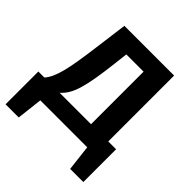

<svg xmlns="http://www.w3.org/2000/svg" viewBox="-199 -699 969 969"><g transform="rotate(45 285.5 -214.0)"><path d="M35 -96Q49 -112 59.5 -134.5Q70 -157 79 -191Q88 -225 96 -273.5Q104 -322 113 -391L136 -566H491V-96H547V138H453L437 0H102L86 138H-8V-96ZM245 -471 236 -395Q228 -326 219.5 -276.5Q211 -227 200.5 -192.5Q190 -158 176.5 -135.5Q163 -113 144 -96H368V-471Z"/></g></svg>

Font: Qnwhxotralxmqkhsjrfbfhwcoqn
Style: Regular
Weight: 500
Designer: Carrois Corporate & Edenspiekermann
Foundry: Carrois Corporate GbR & Edenspiekermann AG
Version: Version 2.001